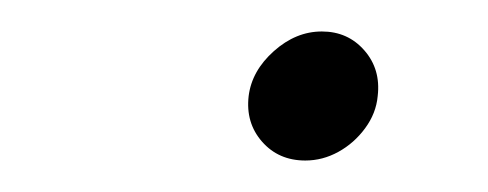

<svg xmlns="http://www.w3.org/2000/svg" viewBox="-20 -421 310 122"><path d="M174 -319Q157 -319 146.5 -331Q136 -343 138 -360Q140 -376 154 -388.5Q168 -401 184.5 -401Q201 -401 211.5 -389Q222 -377 220 -360Q219 -349 212 -339.5Q205 -330 195 -324.5Q185 -319 174 -319Z"/></svg>

Font: Orkney Light
Style: LightItalic
Weight: 300
Designer: Samuel Oakes and Alfredo Marco Pradil
Foundry: Alfredo Marco Pradil
Version: 1.0; ttfautohint (v1.5)